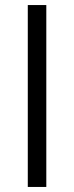

<svg xmlns="http://www.w3.org/2000/svg" viewBox="-20 -740 293 760"><path d="M163.3 0H90V-720H163.3Z"/></svg>

Font: Manrope Variable Light
Style: Regular
Weight: 200
Designer: Mikhail Sharanda
Foundry: Mikhail Sharanda
Version: Version 4.505